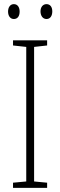

<svg xmlns="http://www.w3.org/2000/svg" viewBox="-20 -909 291 929"><path d="M19 -853C19 -833 29 -817 47 -817C65 -817 75 -831 75 -853C75 -874 65 -889 47 -889C29 -889 19 -873 19 -853ZM176 -854C176 -833 187 -817 205 -817C223 -817 233 -832 233 -854C233 -875 223 -889 205 -889C187 -889 176 -874 176 -854ZM208 0V-25L145 -31V-682L208 -689V-714H43V-689L107 -682V-31L43 -25V0Z"/></svg>

Font: Noto Sans Gurmukhi Condensed ExtraLight
Style: Regular
Weight: 200
Width: 3
Designer: Jelle Bosma - Monotype Design Team
Foundry: Monotype Imaging Inc.
Version: Version 2.004